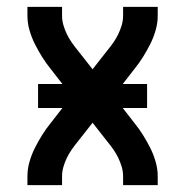

<svg xmlns="http://www.w3.org/2000/svg" viewBox="-20 -540 540 560"><path d="M60 0V-26Q60 -47 66 -68Q72 -89 81.5 -108Q91 -127 102.5 -145.5Q114 -164 127 -180L162 -225H91V-295H162L127 -340Q114 -356 102.5 -374.5Q91 -393 81.5 -412Q72 -431 66 -452Q60 -473 60 -494V-520H161V-494Q161 -480 165 -466.5Q169 -453 175 -440.5Q181 -428 189 -416.5Q197 -405 206 -394L250 -338L294 -394Q303 -405 311 -416.5Q319 -428 325 -440.5Q331 -453 335 -466.5Q339 -480 339 -494V-520H440V-494Q440 -473 434 -452Q428 -431 418.5 -412Q409 -393 397.5 -374.5Q386 -356 373 -340L338 -295H409V-225H338L373 -180Q386 -164 397.5 -145.5Q409 -127 418.5 -108Q428 -89 434 -68Q440 -47 440 -26V0H339V-26Q339 -40 335 -53.5Q331 -67 325 -79.5Q319 -92 311 -103.5Q303 -115 294 -126L250 -182L206 -126Q197 -115 189 -103.5Q181 -92 175 -79.5Q169 -67 165 -53.5Q161 -40 161 -26V0Z"/></svg>

Font: Iosevka Curly Semibold
Style: Regular
Weight: 600
Monospace: yes
Designer: Belleve Invis
Foundry: Belleve Invis
Version: Version 22.1.2; ttfautohint (v1.8.4)